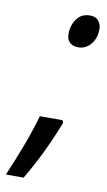

<svg xmlns="http://www.w3.org/2000/svg" viewBox="-131 -584 424 758"><g transform="rotate(10 81.0 -205.0)"><path d="M143 -411Q121 -411 108.5 -422.5Q96 -434 96 -457Q96 -491 114.5 -517Q133 -543 168 -543Q190 -543 201.5 -529.5Q213 -516 213 -496Q213 -459 192.5 -435Q172 -411 143 -411ZM-51 133Q-24 70 0 6.5Q24 -57 41 -117H132L136 -107Q87 20 20 133Z"/></g></svg>

Font: Noto Sans ExtraCondensed Medium
Style: Italic
Weight: 500
Width: 2
Italic angle: -12°
Designer: Monotype Design Team
Foundry: Monotype Imaging Inc.
Version: Version 2.013; ttfautohint (v1.8.4.7-5d5b)